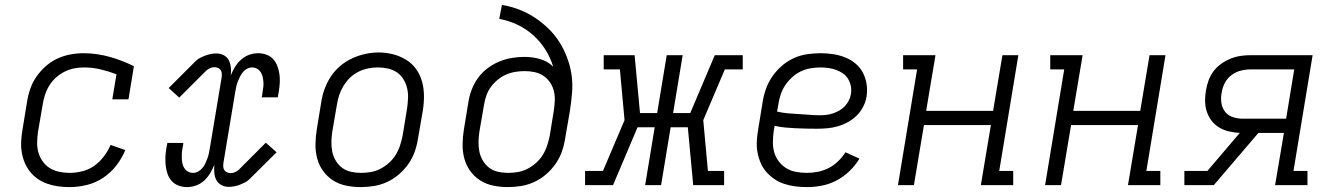

<svg xmlns="http://www.w3.org/2000/svg" viewBox="-20 -755 5440 783"><path d="M264 8Q240 8 217.5 5Q195 2 173.5 -5.5Q152 -13 134 -25.5Q116 -38 102.5 -55Q89 -72 80.5 -92.5Q72 -113 68.5 -135.5Q65 -158 66.5 -181.5Q68 -205 72 -228L90 -338Q94 -365 103 -391.5Q112 -418 128 -441.5Q144 -465 166 -484.5Q188 -504 214 -516Q240 -528 267 -533Q294 -538 321 -538Q349 -538 376 -534Q403 -530 428 -523Q453 -516 477.5 -506.5Q502 -497 526 -485L504 -350H438L455 -452Q424 -464 390.5 -472Q357 -480 322 -480Q322 -480 322 -480Q322 -480 322 -480Q302 -480 282 -476Q262 -472 243 -462.5Q224 -453 208 -438.5Q192 -424 181 -406Q170 -388 163.5 -368Q157 -348 154 -328L135 -218Q132 -197 131.5 -175Q131 -153 136.5 -133.5Q142 -114 154 -97Q166 -80 183 -69.5Q200 -59 221 -54.5Q242 -50 264 -50Q289 -50 315.5 -56.5Q342 -63 364.5 -79Q387 -95 403.5 -117Q420 -139 431 -164L491 -143Q477 -109 454 -79.5Q431 -50 400 -29.5Q369 -9 333.5 -0.5Q298 8 264 8Z M743 8Q725 8 708.5 2Q692 -4 681 -16Q670 -28 664 -44Q658 -60 656 -77Q654 -94 654.5 -112Q655 -130 658 -148Q659 -152 659.5 -156Q660 -160 661 -164Q662 -166 662 -168Q662 -170 662 -172H728Q727 -170 727 -168Q727 -166 727 -164Q726 -161 725.5 -157Q725 -153 724 -149Q722 -139 721.5 -128Q721 -117 721.5 -106.5Q722 -96 724.5 -86Q727 -76 732.5 -68Q738 -60 747 -55Q756 -50 767 -50Q778 -50 788 -55.5Q798 -61 805.5 -70Q813 -79 817.5 -89Q822 -99 826 -109.5Q830 -120 832 -131Q834 -142 836 -152L884 -440Q885 -447 884.5 -455Q884 -463 880 -469Q876 -475 869 -478Q862 -481 854 -481Q845 -481 836.5 -477Q828 -473 821 -467L711 -357L668 -396L778 -506Q786 -514 797 -519.5Q808 -525 819 -529Q830 -533 841 -535Q852 -537 863 -537Q879 -537 893 -529.5Q907 -522 913.5 -508.5Q920 -495 921.5 -479Q923 -463 921 -447Q928 -465 938 -481.5Q948 -498 963 -511.5Q978 -525 996 -531.5Q1014 -538 1033 -538Q1050 -538 1066.5 -532Q1083 -526 1094 -514Q1105 -502 1111 -486Q1117 -470 1119.5 -453Q1122 -436 1121 -418Q1120 -400 1117 -382Q1116 -378 1115.5 -374Q1115 -370 1114 -366Q1114 -364 1113.5 -362Q1113 -360 1113 -358H1047Q1048 -360 1048 -362Q1048 -364 1049 -366Q1049 -369 1050 -373Q1051 -377 1051 -381Q1053 -391 1054 -402Q1055 -413 1054 -423.5Q1053 -434 1050.5 -444Q1048 -454 1042.5 -462Q1037 -470 1028 -475Q1019 -480 1008 -480Q998 -480 987.5 -474.5Q977 -469 970 -460Q963 -451 958 -441Q953 -431 949 -420.5Q945 -410 943 -399Q941 -388 939 -378L891 -90Q890 -83 890.5 -75Q891 -67 895 -61Q899 -55 906 -52Q913 -49 921 -49Q930 -49 938.5 -53Q947 -57 954 -63L1064 -173L1108 -134L997 -24Q989 -16 978 -10.5Q967 -5 956.5 -1Q946 3 934.5 5Q923 7 912 7Q896 7 882.5 -0.5Q869 -8 862 -21.5Q855 -35 854 -51Q853 -67 854 -83Q847 -65 837 -48.5Q827 -32 812.5 -18.5Q798 -5 779.5 1.5Q761 8 743 8Z M1451 8Q1421 8 1391.5 2Q1362 -4 1338 -19.5Q1314 -35 1297.5 -58Q1281 -81 1273.5 -109Q1266 -137 1266.5 -167.5Q1267 -198 1272 -228L1290 -338Q1294 -365 1303.5 -391.5Q1313 -418 1329 -442.5Q1345 -467 1367.5 -486Q1390 -505 1416 -517Q1442 -529 1469.5 -535Q1497 -541 1524 -541Q1555 -541 1583.5 -533.5Q1612 -526 1636.5 -511Q1661 -496 1677.5 -472.5Q1694 -449 1701.5 -421Q1709 -393 1709 -362.5Q1709 -332 1704 -302L1685 -192Q1681 -165 1672 -138.5Q1663 -112 1646.5 -88Q1630 -64 1607.5 -44.5Q1585 -25 1559 -13Q1533 -1 1505.5 3.5Q1478 8 1451 8ZM1452 -50Q1473 -50 1493 -53.5Q1513 -57 1532 -67Q1551 -77 1567 -91.5Q1583 -106 1594 -124Q1605 -142 1611.5 -162Q1618 -182 1622 -202L1640 -312Q1643 -333 1644 -354Q1645 -375 1640.5 -394.5Q1636 -414 1625.5 -431.5Q1615 -449 1598.5 -460Q1582 -471 1562 -475.5Q1542 -480 1521 -480Q1501 -480 1481 -476Q1461 -472 1442 -462.5Q1423 -453 1407.5 -438Q1392 -423 1381 -405Q1370 -387 1363.5 -367.5Q1357 -348 1354 -328L1335 -218Q1332 -198 1331.5 -177Q1331 -156 1335 -136.5Q1339 -117 1349.5 -99.5Q1360 -82 1375.5 -70.5Q1391 -59 1411 -54.5Q1431 -50 1452 -50Z M2051 8Q2021 8 1991.5 2Q1962 -4 1938 -19.5Q1914 -35 1897.5 -58Q1881 -81 1873.5 -109Q1866 -137 1866.5 -167.5Q1867 -198 1872 -228L1890 -338Q1894 -364 1903.5 -389Q1913 -414 1929 -436.5Q1945 -459 1967.5 -476Q1990 -493 2015 -503.5Q2040 -514 2066 -518.5Q2092 -523 2119 -523Q2152 -523 2183 -514Q2214 -505 2236 -483Q2225 -520 2204 -553Q2183 -586 2154.5 -611.5Q2126 -637 2090.5 -654Q2055 -671 2016 -678L2027 -735Q2063 -729 2097 -716Q2131 -703 2160.5 -683.5Q2190 -664 2215.5 -639.5Q2241 -615 2260 -585.5Q2279 -556 2292 -522Q2305 -488 2310.5 -452Q2316 -416 2313 -378Q2310 -340 2304 -302L2285 -192Q2281 -165 2272 -138.5Q2263 -112 2246.5 -88Q2230 -64 2207.5 -44.5Q2185 -25 2159 -13Q2133 -1 2105.5 3.5Q2078 8 2051 8ZM2052 -50Q2073 -50 2093 -53.5Q2113 -57 2132 -67Q2151 -77 2167 -91.5Q2183 -106 2194 -124Q2205 -142 2211.5 -162Q2218 -182 2222 -202L2239 -307Q2242 -328 2242.5 -348Q2243 -368 2238 -386.5Q2233 -405 2222 -420.5Q2211 -436 2195 -446.5Q2179 -457 2159.5 -461Q2140 -465 2120 -465Q2101 -465 2082 -462Q2063 -459 2044.5 -451Q2026 -443 2010 -430Q1994 -417 1982 -400.5Q1970 -384 1963.5 -365.5Q1957 -347 1954 -328L1935 -218Q1932 -198 1931.5 -177Q1931 -156 1935 -136.5Q1939 -117 1949.5 -99.5Q1960 -82 1975.5 -70.5Q1991 -59 2011 -54.5Q2031 -50 2052 -50Z M2366 0V-58H2439L2527 -265L2508 -472H2442V-530H2568L2590 -294H2660L2699 -530H2764L2725 -294H2795L2895 -530H3009V-472H2936L2848 -265L2867 -58H2933V0H2807L2785 -236H2715L2676 0H2611L2650 -236H2580L2480 0Z M3270 8Q3247 8 3223.5 5Q3200 2 3178.5 -5Q3157 -12 3138.5 -24.5Q3120 -37 3105.5 -53.5Q3091 -70 3082 -91Q3073 -112 3069 -134.5Q3065 -157 3066.5 -180.5Q3068 -204 3072 -228L3090 -338Q3094 -365 3103.5 -392Q3113 -419 3129.5 -443Q3146 -467 3168.5 -486.5Q3191 -506 3217.5 -518Q3244 -530 3272 -534Q3300 -538 3327 -538Q3353 -538 3378.5 -534Q3404 -530 3426.5 -521Q3449 -512 3468 -496.5Q3487 -481 3498.5 -459.5Q3510 -438 3514 -413Q3518 -388 3514 -362Q3511 -341 3500.5 -320.5Q3490 -300 3474 -284Q3458 -268 3438 -257Q3418 -246 3397 -240Q3376 -234 3354.5 -232Q3333 -230 3312 -230Q3290 -230 3268.5 -230.5Q3247 -231 3225 -232Q3203 -233 3181.5 -235Q3160 -237 3139 -242L3135 -218Q3132 -196 3132 -174Q3132 -152 3138 -132Q3144 -112 3157 -95.5Q3170 -79 3187.5 -68.5Q3205 -58 3226.5 -54Q3248 -50 3271 -50Q3293 -50 3315.5 -54.5Q3338 -59 3359 -69.5Q3380 -80 3397.5 -97Q3415 -114 3428 -134L3485 -108Q3468 -80 3444 -57Q3420 -34 3391.5 -19Q3363 -4 3332 2Q3301 8 3270 8ZM3323 -285Q3336 -285 3349.5 -286.5Q3363 -288 3376.5 -292.5Q3390 -297 3402.5 -304Q3415 -311 3425 -321.5Q3435 -332 3441.5 -345Q3448 -358 3450 -371Q3453 -387 3450 -403Q3447 -419 3439 -432.5Q3431 -446 3418.5 -455Q3406 -464 3391 -469.5Q3376 -475 3359.5 -477.5Q3343 -480 3327 -480Q3307 -480 3286 -476.5Q3265 -473 3246 -464Q3227 -455 3210.5 -440Q3194 -425 3182 -407Q3170 -389 3163.5 -369Q3157 -349 3154 -328L3149 -300Q3170 -295 3191.5 -293Q3213 -291 3235 -290Q3257 -289 3279 -287Q3301 -285 3323 -285Z M3642 0 3720 -472H3663V-530H3795L3757 -303H4030L4068 -530H4133L4055 -58H4112V0H3980L4021 -245H3748L3707 0Z M4242 0 4320 -472H4263V-530H4395L4357 -303H4630L4668 -530H4733L4655 -58H4712V0H4580L4621 -245H4348L4307 0Z M4810 0V-58H4904L5036 -213Q5014 -214 4992.5 -219Q4971 -224 4953 -234.5Q4935 -245 4922 -261.5Q4909 -278 4902 -298.5Q4895 -319 4894.5 -341.5Q4894 -364 4898 -386Q4901 -406 4908.5 -426.5Q4916 -447 4929 -464.5Q4942 -482 4960.5 -495Q4979 -508 4999 -516Q5019 -524 5039.5 -527Q5060 -530 5081 -530H5333L5255 -58H5312V0H5180L5216 -213H5112L4930 0ZM5048 -271H5225L5258 -472H5081Q5061 -472 5040.5 -467Q5020 -462 5002.5 -449Q4985 -436 4975 -416.5Q4965 -397 4962 -377Q4958 -356 4961 -335.5Q4964 -315 4976 -299.5Q4988 -284 5007.5 -277.5Q5027 -271 5048 -271Z"/></svg>

Font: Iosevka Slab Light Extended
Style: Italic
Weight: 300
Width: 7
Italic angle: -9°
Monospace: yes
Designer: Belleve Invis
Foundry: Belleve Invis
Version: Version 11.1.0; ttfautohint (v1.8.3)